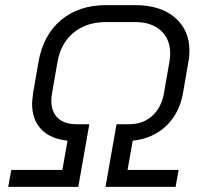

<svg xmlns="http://www.w3.org/2000/svg" viewBox="-20 -728 804 748"><path d="M24 -66H223L243 -180Q176 -187 140.5 -224.5Q105 -262 105 -324Q105 -336 109 -366L130 -487Q148 -591 217.5 -649.5Q287 -708 393 -708H507Q605 -708 661.5 -659.5Q718 -611 718 -530Q718 -507 714 -487L693 -366Q679 -286 627 -237Q575 -188 497 -180L477 -66H676L664 0H391L434 -244H483Q537 -244 573 -276.5Q609 -309 619 -366L640 -487Q643 -504 643 -519Q643 -576 606.5 -609Q570 -642 507 -642H393Q317 -642 267 -601Q217 -560 204 -487L183 -366Q180 -350 180 -336Q180 -292 205.5 -268Q231 -244 279 -244H328L285 0H12Z"/></svg>

Font: Bai Jamjuree
Style: Italic
Weight: 400
Italic angle: -10°
Version: Version 1.000; ttfautohint (v1.6)